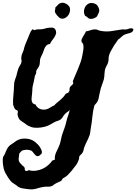

<svg xmlns="http://www.w3.org/2000/svg" viewBox="-86 -951 1012 1428"><path d="M455.1 -345.7Q463.9 -368.2 474.1 -391.6Q484.4 -415 494.6 -439.5Q504.9 -463.9 513.7 -489.7Q522.5 -515.6 527.3 -543Q530.3 -559.6 533.7 -580.1Q537.1 -600.6 533.2 -620.1Q532.2 -626 525.9 -632.3Q519.5 -638.7 519.5 -647.5Q519.5 -655.3 523.9 -664.6Q528.3 -673.8 534.2 -683.6Q540 -693.4 545.4 -702.1Q550.8 -710.9 553.7 -717.8Q569.3 -719.7 585.9 -726.1Q602.5 -732.4 619.1 -732.4Q629.9 -733.4 640.6 -728.5Q651.4 -723.6 661.1 -721.7Q702.1 -713.9 739.3 -719.2Q776.4 -724.6 817.4 -731.4Q827.1 -733.4 836.4 -731.9Q845.7 -730.5 855.5 -732.4Q861.3 -733.4 867.2 -735.8Q873 -738.3 879.4 -739.7Q885.7 -741.2 892.6 -740.7Q899.4 -740.2 906.2 -734.4Q905.3 -722.7 899.9 -716.8Q894.5 -710.9 886.2 -707.5Q877.9 -704.1 868.2 -702.1Q858.4 -700.2 849.6 -697.3Q832 -691.4 818.8 -678.2Q805.7 -665 793 -657.2Q784.2 -642.6 773.9 -629.4Q763.7 -616.2 755.9 -601.6Q748 -587.9 739.3 -572.8Q730.5 -557.6 725.6 -541Q721.7 -528.3 721.7 -515.6Q721.7 -502.9 718.8 -489.3Q714.8 -474.6 706.5 -460.9Q698.2 -447.3 694.3 -430.7Q692.4 -418 691.4 -405.8Q690.4 -393.6 689.5 -379.9Q687.5 -359.4 679.2 -338.9Q670.9 -318.4 664.1 -295.9Q658.2 -273.4 654.3 -253.9Q650.4 -234.4 646.5 -215.8Q641.6 -198.2 634.3 -188.5Q627 -178.7 616.2 -167Q605.5 -129.9 601.1 -84Q596.7 -38.1 588.9 3.9Q586.9 17.6 585.4 30.8Q584 43.9 580.1 54.7Q571.3 79.1 559.1 103Q546.9 127 539.1 149.4Q536.1 158.2 534.7 167Q533.2 175.8 528.3 183.6Q523.4 192.4 515.6 198.7Q507.8 205.1 503.9 212.9Q502 217.8 502.4 222.7Q502.9 227.5 501 232.4Q493.2 258.8 478 278.8Q462.9 298.8 447.3 318.4Q432.6 335.9 417.5 351.1Q402.3 366.2 380.9 376Q374 393.6 358.9 399.4Q343.8 405.3 326.2 415Q318.4 418.9 312 424.8Q305.7 430.7 299.8 432.6Q286.1 438.5 269 437.5Q252 436.5 236.3 439.5Q215.8 442.4 196.3 448.7Q176.8 455.1 157.2 457Q142.6 458 128.9 456.5Q115.2 455.1 101.6 453.1Q89.8 451.2 77.6 449.2Q65.4 447.3 50.8 439.5Q45.9 435.5 41.5 431.6Q37.1 427.7 32.2 424.8Q18.6 416 6.8 407.7Q-4.9 399.4 -15.6 383.8Q-20.5 377.9 -24.9 370.6Q-29.3 363.3 -34.2 355.5Q-43.9 340.8 -51.3 324.2Q-58.6 307.6 -61.5 286.1Q-64.5 271.5 -65.4 251.5Q-66.4 231.4 -63.5 217.8Q-61.5 212.9 -57.6 208Q-53.7 203.1 -50.8 195.3Q-43.9 178.7 -35.6 160.6Q-27.3 142.6 -13.7 130.9Q-8.8 127 -2.4 123Q3.9 119.1 10.7 114.3Q20.5 107.4 30.3 100.1Q40 92.8 53.2 87.4Q66.4 82 83.5 80.1Q100.6 78.1 124 82Q152.3 86.9 175.3 105Q198.2 123 211.9 144.5Q217.8 154.3 222.7 165.5Q227.5 176.8 224.6 190.4Q219.7 195.3 210.4 203.6Q201.2 211.9 189.5 210Q183.6 209 178.2 203.6Q172.9 198.2 167.5 191.4Q162.1 184.6 156.2 177.7Q150.4 170.9 143.6 168Q135.7 165 125 163.6Q114.3 162.1 106.4 163.1Q93.8 164.1 86.9 166Q80.1 168 75.7 170.9Q71.3 173.8 67.9 178.7Q64.5 183.6 57.6 190.4Q55.7 209 53.2 225.1Q50.8 241.2 58.6 254.9Q62.5 260.7 67.4 265.6Q72.3 270.5 77.1 276.4Q82 281.2 88.4 286.1Q94.7 291 96.7 295.9Q99.6 301.8 98.1 307.6Q96.7 313.5 102.5 318.4Q110.4 323.2 116.7 319.8Q123 316.4 127.9 314.5Q156.2 322.3 182.6 318.4Q209 314.5 231.9 303.7Q254.9 293 272.9 276.9Q291 260.7 302.7 243.2Q307.6 241.2 313 239.7Q318.4 238.3 322.3 236.3Q320.3 220.7 323.2 207.5Q326.2 194.3 331.5 182.1Q336.9 169.9 342.8 158.7Q348.6 147.5 353.5 134.8Q360.4 119.1 364.3 100.6Q368.2 82 372.1 65.4Q376 48.8 382.3 33.2Q388.7 17.6 393.6 1Q400.4 -16.6 404.3 -34.2Q408.2 -51.8 413.1 -69.3Q418 -85.9 424.3 -102.5Q430.7 -119.1 431.6 -135.7Q426.8 -125 417.5 -119.6Q408.2 -114.3 399.4 -105.5Q388.7 -94.7 381.3 -82Q374 -69.3 363.3 -61.5Q353.5 -54.7 339.4 -50.8Q325.2 -46.9 314.5 -40Q292 -26.4 272.5 -17.1Q252.9 -7.8 219.7 -2.9Q190.4 1 168.5 -1.5Q146.5 -3.9 124 -15.6Q113.3 -21.5 98.6 -33.2Q86.9 -42 74.7 -49.3Q62.5 -56.6 54.7 -68.4Q51.8 -73.2 48.8 -82Q45.9 -90.8 44.9 -96.7Q43.9 -104.5 45.9 -111.8Q47.9 -119.1 45.9 -125Q43.9 -129.9 38.6 -131.3Q33.2 -132.8 28.3 -137.7Q20.5 -145.5 18.6 -153.8Q16.6 -162.1 11.7 -169.9Q9.8 -196.3 12.2 -222.7Q14.6 -249 16.6 -279.3Q18.6 -298.8 18.6 -318.4Q18.6 -337.9 25.4 -357.4Q28.3 -367.2 32.2 -376.5Q36.1 -385.7 38.1 -396.5Q41 -407.2 43.5 -417.5Q45.9 -427.7 48.8 -436.5Q53.7 -451.2 63 -464.8Q72.3 -478.5 74.2 -492.2Q75.2 -500 73.2 -506.8Q71.3 -513.7 72.3 -521.5Q73.2 -538.1 78.6 -550.8Q84 -563.5 89.8 -578.1Q94.7 -603.5 104 -625Q113.3 -646.5 122.1 -668Q129.9 -684.6 135.7 -701.7Q141.6 -718.8 154.3 -732.4Q161.1 -734.4 164.1 -729.5Q167 -724.6 171.9 -727.5Q185.5 -733.4 200.2 -732.9Q214.8 -732.4 230.5 -734.4Q238.3 -735.4 245.6 -737.8Q252.9 -740.2 260.7 -742.2Q281.2 -746.1 300.8 -745.6Q320.3 -745.1 328.1 -726.6Q334 -710.9 329.6 -697.3Q325.2 -683.6 316.9 -671.4Q308.6 -659.2 299.3 -647.5Q290 -635.7 286.1 -624Q272.5 -623 264.6 -617.2Q256.8 -611.3 251 -602.1Q245.1 -592.8 241.2 -581.1Q237.3 -569.3 232.4 -556.6Q226.6 -543 220.2 -530.8Q213.9 -518.6 211.9 -506.8Q210 -494.1 210 -482.9Q210 -471.7 205.1 -460.9Q202.1 -452.1 195.3 -443.8Q188.5 -435.5 184.6 -425.8Q182.6 -420.9 183.1 -415Q183.6 -409.2 181.6 -403.3Q179.7 -398.4 177.7 -395Q175.8 -391.6 173.8 -387.7Q170.9 -377 169.4 -364.7Q168 -352.5 164.1 -338.9Q159.2 -322.3 156.7 -308.1Q154.3 -293.9 154.3 -275.4Q153.3 -255.9 150.9 -239.3Q148.4 -222.7 148.9 -209Q149.4 -195.3 155.8 -186Q162.1 -176.8 178.7 -173.8Q184.6 -157.2 202.6 -145.5Q220.7 -133.8 246.1 -135.7Q266.6 -137.7 285.2 -149.9Q303.7 -162.1 317.4 -167Q327.1 -178.7 338.9 -188Q350.6 -197.3 361.8 -207Q373 -216.8 383.3 -227.5Q393.6 -238.3 401.4 -252Q406.2 -255.9 415.5 -258.8Q424.8 -261.7 428.7 -271.5Q431.6 -276.4 431.2 -285.2Q430.7 -293.9 433.6 -300.8Q436.5 -307.6 442.4 -312Q448.2 -316.4 452.6 -321.3Q457 -326.2 458.5 -331.5Q460 -336.9 455.1 -345.7ZM325.2 -894.5Q335.9 -907.2 348.1 -918.5Q360.4 -929.7 378.9 -930.7Q386.7 -930.7 396 -927.2Q405.3 -923.8 413.6 -918Q421.9 -912.1 427.7 -904.3Q433.6 -896.5 434.6 -887.7Q436.5 -871.1 431.2 -856Q425.8 -840.8 415.5 -830.1Q405.3 -819.3 391.6 -814.5Q377.9 -809.6 364.3 -814.5Q359.4 -816.4 352.5 -822.3Q345.7 -828.1 339.4 -835.4Q333 -842.8 328.1 -850.6Q323.2 -858.4 322.3 -864.3Q321.3 -872.1 323.7 -878.4Q326.2 -884.8 325.2 -894.5ZM546.9 -833Q533.2 -858.4 541.5 -885.3Q549.8 -912.1 572.3 -923.8Q585.9 -930.7 602.5 -928.2Q619.1 -925.8 628.9 -918.9Q637.7 -913.1 645.5 -897.9Q653.3 -882.8 652.3 -871.1Q652.3 -866.2 649.9 -859.9Q647.5 -853.5 644.5 -847.7Q641.6 -841.8 639.2 -835.9Q636.7 -830.1 632.8 -826.2Q627.9 -821.3 612.8 -814.9Q597.7 -808.6 584 -810.5Q573.2 -812.5 565.4 -820.8Q557.6 -829.1 546.9 -833Z"/></svg>

Font: Trade Winds
Style: Regular
Weight: 400
Designer: Squid
Foundry: Font Diner, Inc DBA Sideshow
Version: Version 1.000